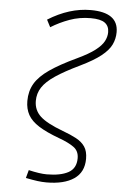

<svg xmlns="http://www.w3.org/2000/svg" viewBox="-63 -787 712 1068"><g transform="rotate(5 293.0 -253.5)"><path d="M236.8 234.4Q213.9 234.4 187.3 231Q160.6 227.5 121.6 219.7L133.8 174.8Q196.8 189.5 234.9 189.5Q312 189.5 355.5 165.8Q398.9 142.1 398.9 85.4Q398.9 44.9 369.4 23.7Q339.8 2.4 286.1 -17.1Q214.4 -43.5 171.9 -70.3Q129.4 -97.2 110.8 -130.4Q92.3 -163.6 92.3 -208Q92.3 -262.7 116.9 -304.9Q141.6 -347.2 197.8 -386Q253.9 -424.8 347.7 -468.8Q411.6 -499 446 -525.6Q480.5 -552.2 493.7 -577.4Q506.8 -602.5 506.8 -627.9Q506.8 -662.1 482.9 -679.7Q459 -697.3 403.8 -697.3Q341.3 -697.3 286.1 -677.2Q231 -657.2 183.1 -627.4L162.1 -668Q280.8 -742.2 399.9 -742.2Q553.7 -742.2 553.7 -632.3Q553.7 -595.2 538.1 -562.5Q522.5 -529.8 481.9 -497.6Q441.4 -465.3 366.7 -429.2Q283.2 -389.2 233.4 -355.7Q183.6 -322.3 161.4 -288.3Q139.2 -254.4 139.2 -212.4Q139.2 -161.1 175.5 -127Q211.9 -92.8 303.7 -58.6Q347.7 -42.5 379.6 -25.4Q411.6 -8.3 428.7 17.1Q445.8 42.5 445.8 84.5Q445.8 159.7 390.6 197Q335.4 234.4 236.8 234.4Z"/></g></svg>

Font: Cascadia Code NF ExtraLight
Style: Italic
Weight: 200
Italic angle: -10°
Monospace: yes
Designer: Aaron Bell
Foundry: Saja Typeworks
Version: Version 2404.023; ttfautohint (v1.8.4)